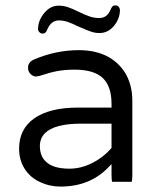

<svg xmlns="http://www.w3.org/2000/svg" viewBox="-20 -688 589 712"><path d="M237.3 -62.5Q175.8 -62.5 148.9 -89.8Q127.9 -110.4 127.9 -146.5Q127.9 -175.3 147 -194.3Q182.1 -229.5 281.2 -229.5H393.6V-139.2Q362.8 -104 321.8 -83.5Q280.8 -62.5 237.3 -62.5ZM468.3 -13.7Q470.7 -20 470.7 -39.1V-315.4Q470.7 -366.7 449.2 -408.7Q427.2 -450.2 384.3 -475.6Q337.9 -502 272.5 -502Q187 -502 106 -467.3Q90.8 -460.9 85.9 -448.7Q84 -442.9 84 -437.5Q84 -432.1 84.5 -429.2Q85 -426.3 86.4 -423.8Q88.4 -418.5 93.3 -413.6Q102.1 -404.3 113.8 -404.3L125.5 -406.2Q163.6 -418.9 191.9 -424.3Q221.2 -429.7 256.8 -429.7Q330.1 -429.7 362.8 -397Q393.6 -366.2 393.6 -302.7V-289.1H269.5Q164.1 -289.1 106.9 -249Q50.8 -209.5 50.8 -136.7Q50.8 -94.7 71.3 -62.3Q91.8 -29.8 127.9 -13.2Q163.6 3.9 204.1 3.9Q313.5 3.9 381.8 -67.4L393.6 -79.6V-39.1Q393.6 -20 396 -13.7ZM138.2 -563.5Q150.4 -563.5 154.8 -577.6Q169.4 -612.3 198.2 -612.3Q214.8 -612.3 230.5 -606.9Q245.6 -602.1 271.5 -589.4Q308.6 -572.8 323.2 -568.8Q335.4 -565.4 348.6 -565.4Q380.4 -565.4 402.6 -592Q424.8 -618.7 424.8 -651.9Q423.8 -659.2 419.4 -663.6Q415 -668 408.2 -668Q401.4 -668 396.5 -663.6Q392.6 -659.2 389.2 -650.4Q382.3 -635.3 372.3 -628.2Q362.3 -621.1 347.7 -621.1Q330.1 -621.1 314 -626.5Q298.3 -631.3 272.5 -644Q246.6 -656.7 230.7 -661.9Q214.8 -667 197.3 -667Q166.5 -667 143.8 -639.4Q121.1 -611.8 121.1 -580.1Q121.1 -573.7 126.2 -568.6Q131.3 -563.5 138.2 -563.5Z"/></svg>

Font: YuPearl-Light
Style: Light
Weight: 300
Designer: Max Yao
Foundry: Max-Everyday
Version: Version 1.011; ttfautohint (v1.8.3)